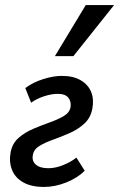

<svg xmlns="http://www.w3.org/2000/svg" viewBox="-20 -729 471 759"><path d="M154 10Q104 10 72 -8Q40 -26 27.5 -57.5Q15 -89 22 -127Q29 -163 54 -184.5Q79 -206 112 -220Q145 -234 177.5 -245.5Q210 -257 232.5 -270.5Q255 -284 259 -306Q262 -328 250 -343Q238 -358 208 -358Q184 -358 154.5 -348.5Q125 -339 103 -323L80 -381Q111 -404 151.5 -416.5Q192 -429 224 -429Q270 -429 299.5 -411.5Q329 -394 340.5 -365Q352 -336 345 -299Q338 -263 313.5 -240.5Q289 -218 256.5 -203.5Q224 -189 191.5 -177.5Q159 -166 136.5 -152.5Q114 -139 110 -117Q105 -93 121.5 -78.5Q138 -64 171 -64Q199 -64 230 -76.5Q261 -89 282 -106L315 -54Q287 -26 242.5 -8Q198 10 154 10ZM197 -507 319 -709H431L270 -507Z"/></svg>

Font: Ysabeau Infant SemiBold
Style: Italic
Weight: 600
Italic angle: -12°
Designer: Christian Thalmann (Catharsis Fonts)
Version: Version 2.002; featfreeze: ss01,ss02,lnum